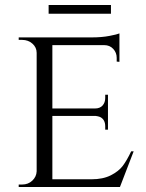

<svg xmlns="http://www.w3.org/2000/svg" viewBox="-20 -750 586 770"><path d="M175 -695V-730H425V-695ZM69 -10Q93 -10 109.5 -25.5Q126 -41 127 -63V-538Q127 -560 110 -575Q93 -590 69 -590H55V-600H347Q388 -600 419 -606Q450 -612 459 -616V-502L448 -503V-518Q448 -539 434 -554Q420 -569 398 -569H190V-315H361Q381 -315 391.5 -327Q402 -339 402 -357V-370H413V-230H402V-243Q402 -271 381 -281Q373 -284 364 -285H190V-31H347Q393 -31 424.5 -47Q456 -63 472.5 -85Q489 -107 506 -143H516L461 0H55V-10Z"/></svg>

Font: Cinzel
Style: Regular
Weight: 400
Designer: Natanael Gama
Version: Version 1.001;PS 001.001;hotconv 1.0.56;makeotf.lib2.0.21325